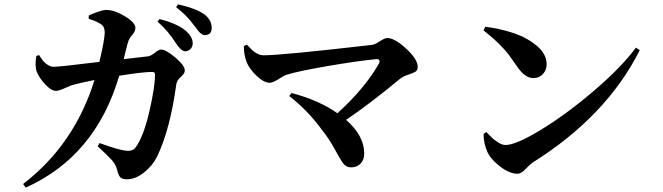

<svg xmlns="http://www.w3.org/2000/svg" viewBox="-20 -813 3040 880"><path d="M546.9 -542 658.2 -554.7Q671.9 -556.6 689.9 -571.3Q708 -585.9 717.8 -585.9Q740.2 -585.9 783.7 -549.3Q827.1 -512.7 827.1 -489.3Q827.1 -476.6 809.1 -460.9Q791 -445.3 788.1 -426.8Q759.8 -219.7 700.2 -95.7Q678.7 -52.7 639.6 -22Q600.6 8.8 561.5 8.8Q540 8.8 531.2 -0.5Q522.5 -9.8 516.6 -35.2Q510.7 -58.6 493.7 -78.1Q476.6 -97.7 427.7 -142.6L436.5 -157.2Q525.4 -125 558.6 -122.1Q589.8 -119.1 602.5 -138.7Q637.7 -187.5 664.1 -300.3Q690.4 -413.1 690.4 -470.7Q690.4 -483.4 678.7 -483.4Q635.7 -483.4 526.4 -465.8Q418 -96.7 97.7 46.9L85.9 30.3Q321.3 -150.4 413.1 -446.3Q338.9 -431.6 304.7 -420.9Q296.9 -418 272.9 -407.2Q249 -396.5 236.3 -396.5Q214.8 -396.5 186.5 -427.2Q158.2 -458 148.4 -484.4Q138.7 -510.7 146.5 -556.6L159.2 -560.5Q170.9 -542 178.7 -532.7Q186.5 -523.4 199.7 -515.1Q212.9 -506.8 227.5 -506.8Q252 -506.8 435.5 -529.3Q459 -627.9 460 -663.1Q460 -690.4 445.3 -700.2Q423.8 -715.8 386.7 -726.6V-742.2Q445.3 -767.6 465.8 -767.6Q504.9 -767.6 552.7 -738.3Q600.6 -709 600.6 -684.6Q600.6 -668.9 585.4 -651.9Q570.3 -634.8 565.4 -615.2Q562.5 -605.5 556.2 -580.1Q549.8 -554.7 546.9 -542ZM702.1 -713.9 710.9 -725.6Q796.9 -704.1 835.9 -668Q863.3 -641.6 863.3 -614.3Q863.3 -599.6 853.5 -588.9Q843.8 -578.1 829.1 -578.1Q810.5 -578.1 786.1 -615.2Q752 -669.9 702.1 -713.9ZM787.1 -780.3 795.9 -793Q879.9 -774.4 918 -746.1Q950.2 -720.7 950.2 -685.5Q950.2 -652.3 918.9 -652.3Q910.2 -652.3 902.3 -658.2Q894.5 -664.1 889.6 -670.4Q884.8 -676.8 873 -692.4Q872.1 -693.4 866.2 -700.7Q860.4 -708 858.9 -710Q857.4 -711.9 851.6 -719.2Q845.7 -726.6 842.3 -730Q838.9 -733.4 832 -740.7Q825.2 -748 818.8 -753.4Q812.5 -758.8 804.2 -766.1Q795.9 -773.4 787.1 -780.3Z M1097.7 -601.6 1111.3 -608.4Q1129.9 -588.9 1137.7 -581.5Q1145.5 -574.2 1159.7 -566.9Q1173.8 -559.6 1188.5 -559.6Q1272.5 -559.6 1685.5 -607.4Q1699.2 -609.4 1721.2 -624Q1743.2 -638.7 1754.9 -638.7Q1789.1 -638.7 1841.8 -589.8Q1894.5 -541 1894.5 -506.8Q1894.5 -490.2 1883.3 -483.9Q1872.1 -477.5 1849.6 -470.2Q1827.1 -462.9 1811.5 -450.2Q1674.8 -336.9 1566.4 -263.7Q1649.4 -190.4 1649.4 -109.4Q1649.4 -80.1 1632.3 -63Q1615.2 -45.9 1588.9 -45.9Q1566.4 -45.9 1552.7 -64.5Q1539.1 -83 1513.2 -130.9Q1487.3 -178.7 1454.1 -219.7Q1392.6 -304.7 1305.7 -373L1316.4 -386.7Q1442.4 -353.5 1526.4 -293.9Q1651.4 -407.2 1716.8 -521.5Q1721.7 -531.2 1718.3 -537.1Q1714.8 -543 1704.1 -542Q1616.2 -533.2 1481.9 -510.3Q1347.7 -487.3 1291 -469.7Q1282.2 -466.8 1256.3 -450.2Q1230.5 -433.6 1215.8 -433.6Q1189.5 -433.6 1155.8 -465.8Q1122.1 -498 1109.4 -530.3Q1097.7 -563.5 1097.7 -601.6Z M2196.3 -673.8 2204.1 -690.4Q2273.4 -681.6 2334.5 -661.1Q2395.5 -640.6 2440.4 -603Q2485.4 -565.4 2485.4 -518.6Q2485.4 -492.2 2468.3 -473.6Q2451.2 -455.1 2424.8 -455.1Q2386.7 -455.1 2351.6 -505.9Q2323.2 -546.9 2310.1 -564.5Q2296.9 -582 2267.6 -611.3Q2238.3 -640.6 2196.3 -673.8ZM2296.9 -148.4Q2345.7 -148.4 2463.4 -220.7Q2581.1 -293 2705.6 -399.9Q2830.1 -506.8 2894.5 -594.7L2912.1 -583Q2760.7 -281.2 2421.9 -68.4Q2411.1 -61.5 2389.6 -39.1Q2368.2 -16.6 2352.5 -16.6Q2315.4 -16.6 2273.4 -48.8Q2231.4 -81.1 2215.8 -112.3Q2196.3 -153.3 2196.3 -199.2L2209 -208Q2227.5 -188.5 2235.8 -180.7Q2244.1 -172.9 2262.7 -160.6Q2281.2 -148.4 2296.9 -148.4Z"/></svg>

Font: GenRyuMin TW TTF Bold
Style: Regular
Weight: 700
Version: Version 1.300